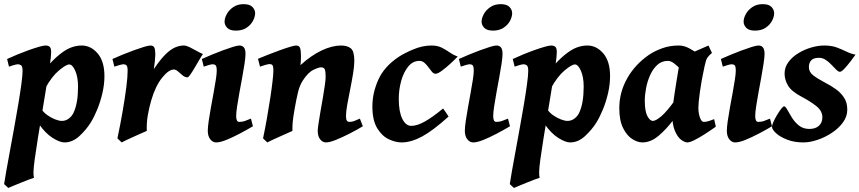

<svg xmlns="http://www.w3.org/2000/svg" viewBox="-33 -681 4230 945"><path d="M481 -306.2Q481 -266.1 471.2 -223.4Q461.4 -180.7 445.8 -142.6Q430.2 -104.5 413.1 -77.1Q390.6 -41.5 357.2 -10.7Q323.7 20 284.2 20Q261.2 20 226.1 -2.2Q190.9 -24.4 158.7 -70.3L171.4 -143.6Q182.1 -127 200.4 -114Q218.8 -101.1 238.3 -93.5Q257.8 -85.9 271.5 -85.9Q290.5 -85.9 305.9 -97.7Q321.3 -109.4 329.1 -126.5Q351.1 -172.9 351.1 -254.9Q351.1 -301.3 337.4 -332.5Q323.7 -363.8 307.6 -363.8Q292.5 -363.8 257.1 -334.2Q221.7 -304.7 189.9 -246.6L186.5 -338.9Q228 -387.2 259.8 -412.6Q291.5 -438 317.6 -447.5Q343.8 -457 369.1 -457Q414.1 -457 447.5 -418.2Q481 -379.4 481 -306.2ZM218.8 -424.8Q218.8 -403.8 211.7 -356.4Q204.6 -309.1 190.2 -223.6Q175.8 -138.2 153.8 -2.9Q143.1 64 137.7 104Q132.3 144 131.8 164.3Q131.3 184.6 134.8 193.8Q127.4 195.8 109.6 202.6Q91.8 209.5 70.6 218Q49.3 226.6 31.7 233.9Q14.2 241.2 7.8 244.1L-12.7 225.1Q-10.3 206.5 -2.7 164.3Q4.9 122.1 15.1 66.2Q25.4 10.3 36.4 -50.3Q47.4 -110.8 56.9 -167.5Q66.4 -224.1 72.3 -267.8Q78.1 -311.5 78.1 -332Q78.1 -354.5 70.8 -359.6Q63.5 -364.7 55.2 -364.7Q49.3 -364.7 33.9 -360.4Q18.6 -356 11.2 -353L2 -390.6Q23.9 -400.9 52.2 -412.6Q80.6 -424.3 108.6 -434.3Q136.7 -444.3 158.9 -450.7Q181.2 -457 190.9 -457Q204.6 -457 211.7 -450.4Q218.8 -443.8 218.8 -424.8Z M965.8 -415Q960 -407.2 949.2 -388.7Q938.5 -370.1 926.5 -349.9Q914.6 -329.6 904.5 -314.9Q894.5 -300.3 889.6 -300.3Q877.4 -300.3 865.7 -310.1Q854 -319.8 843.3 -329.3Q832.5 -338.9 822.8 -338.9Q797.4 -338.9 764.6 -298.1Q731.9 -257.3 711.4 -187Q700.7 -150.4 694.3 -113Q688 -75.7 689.5 -36.6Q681.2 -33.2 663.6 -25.4Q646 -17.6 625.5 -8.3Q605 1 588.4 8.8Q571.8 16.6 565.9 20L544.9 0Q559.6 -69.3 570.8 -134.3Q582 -199.2 588.6 -251Q595.2 -302.7 595.2 -332Q595.2 -354.5 589.4 -359.6Q583.5 -364.7 575.2 -364.7Q568.4 -364.7 552.7 -360.1Q537.1 -355.5 529.8 -353L520.5 -390.6Q541 -399.9 568.8 -411.4Q596.7 -422.9 625 -433.1Q653.3 -443.4 675.5 -450.2Q697.8 -457 707.5 -457Q721.2 -457 726.3 -447.5Q731.4 -438 731.4 -410.6Q731.4 -400.4 729.2 -379.9Q727.1 -359.4 724.1 -340.8Q755.9 -388.2 781.2 -413.1Q806.6 -438 828.6 -447.5Q850.6 -457 871.6 -457Q883.3 -457 899.9 -449Q916.5 -440.9 934.1 -430.9Q951.7 -420.9 965.8 -415Z M1222.7 -616.2Q1222.7 -598.1 1211.9 -578.1Q1201.2 -558.1 1180.2 -544.2Q1159.2 -530.3 1128.4 -530.3Q1098.6 -530.3 1085.4 -543.9Q1072.3 -557.6 1072.3 -574.2Q1072.3 -591.8 1083.3 -611.8Q1094.2 -631.8 1115.2 -646.2Q1136.2 -660.6 1166.5 -660.6Q1196.3 -660.6 1209.5 -646.7Q1222.7 -632.8 1222.7 -616.2ZM1211.9 -59.6Q1181.6 -41.5 1146.7 -23.2Q1111.8 -4.9 1081.1 7.6Q1050.3 20 1030.8 20Q1014.2 20 1002 4.6Q989.7 -10.7 989.7 -37.1Q989.7 -54.7 994.1 -85.2Q998.5 -115.7 1005.1 -152.1Q1011.7 -188.5 1018.3 -224.4Q1024.9 -260.3 1029.3 -289.1Q1033.7 -317.9 1033.7 -332Q1033.7 -354.5 1028.3 -359.6Q1022.9 -364.7 1013.7 -364.7Q1007.8 -364.7 994.1 -360.8Q980.5 -356.9 969.7 -353L960.4 -390.6Q981 -399.9 1008.3 -411.4Q1035.6 -422.9 1063.5 -433.1Q1091.3 -443.4 1113.3 -450.2Q1135.3 -457 1145.5 -457Q1159.2 -457 1167.2 -447.8Q1175.3 -438.5 1175.3 -416Q1175.3 -398.9 1170.7 -368.2Q1166 -337.4 1159.2 -300.3Q1152.3 -263.2 1145.5 -225.8Q1138.7 -188.5 1134 -157.7Q1129.4 -127 1129.4 -109.9Q1129.4 -81.1 1144 -81.1Q1159.2 -81.1 1170.9 -85Q1182.6 -88.9 1202.1 -97.2Z M1752.9 -59.6Q1723.6 -42 1688 -23.7Q1652.3 -5.4 1620.8 7.3Q1589.4 20 1571.8 20Q1554.7 20 1542.7 4.6Q1530.8 -10.7 1530.8 -37.1Q1530.8 -47.4 1534.7 -73.2Q1538.6 -99.1 1544.4 -132.8Q1550.3 -166.5 1556.2 -200.4Q1562 -234.4 1565.9 -262Q1569.8 -289.6 1569.8 -302.7Q1569.8 -328.6 1565.7 -339.1Q1561.5 -349.6 1547.4 -349.6Q1534.7 -349.6 1508.5 -336.7Q1482.4 -323.7 1456.5 -283.2Q1441.9 -260.3 1433.8 -227.3Q1425.8 -194.3 1417.5 -147Q1409.7 -103.5 1407.7 -80.8Q1405.8 -58.1 1406.2 -36.6Q1399.9 -33.7 1382.3 -25.9Q1364.7 -18.1 1344 -8.8Q1323.2 0.5 1305.9 8.5Q1288.6 16.6 1282.7 20L1261.7 0Q1272 -48.8 1281 -100.1Q1290 -151.4 1297.1 -198Q1304.2 -244.6 1308.3 -280.3Q1312.5 -315.9 1312.5 -333Q1312.5 -355.5 1307.6 -360.6Q1302.7 -365.7 1293.9 -365.7Q1287.6 -365.7 1270.8 -360.8Q1253.9 -356 1246.6 -353L1236.8 -391.6Q1257.3 -400.4 1285.9 -411.6Q1314.5 -422.9 1343.3 -433.3Q1372.1 -443.8 1394.3 -450.4Q1416.5 -457 1424.3 -457Q1438 -457 1443.1 -446.8Q1448.2 -436.5 1448.2 -401.9Q1448.2 -391.6 1447.8 -382.1Q1447.3 -372.6 1445.8 -360.4Q1499 -408.7 1550.5 -432.9Q1602.1 -457 1645.5 -457Q1676.3 -457 1693.6 -443.1Q1710.9 -429.2 1710.9 -381.8Q1710.9 -356.4 1704.8 -318.8Q1698.7 -281.2 1690.4 -240.7Q1682.1 -200.2 1676 -165.3Q1669.9 -130.4 1669.9 -109.9Q1669.9 -93.3 1674.3 -87.2Q1678.7 -81.1 1687.5 -81.1Q1698.7 -81.1 1709.5 -85Q1720.2 -88.9 1738.3 -97.2Z M2219.7 -402.8Q2206.1 -388.2 2184.3 -368.2Q2162.6 -348.1 2142.1 -333Q2121.6 -317.9 2110.4 -317.9Q2101.6 -317.9 2093.3 -327.4Q2085 -336.9 2075.9 -349.6Q2066.9 -362.3 2056.2 -371.8Q2045.4 -381.3 2031.2 -381.3Q1999 -381.3 1976.3 -353.5Q1953.6 -325.7 1941.7 -283Q1929.7 -240.2 1929.7 -194.3Q1929.7 -131.3 1947 -96.4Q1964.4 -61.5 1991.2 -61.5Q2020 -61.5 2057.9 -82.8Q2095.7 -104 2147.9 -147Q2151.9 -142.1 2162.4 -126.7Q2172.9 -111.3 2174.8 -107.4Q2098.1 -38.1 2044.2 -9Q1990.2 20 1943.4 20Q1914.1 20 1880.6 4.4Q1847.2 -11.2 1823.5 -50Q1799.8 -88.9 1799.8 -157.2Q1799.8 -223.1 1828.9 -288.3Q1857.9 -353.5 1929.7 -401.4Q1957 -419.4 2002 -438.2Q2046.9 -457 2091.3 -457Q2120.1 -457 2141.4 -446.3Q2162.6 -435.5 2181.2 -422.6Q2199.7 -409.7 2219.7 -402.8Z M2487.8 -616.2Q2487.8 -598.1 2477.1 -578.1Q2466.3 -558.1 2445.3 -544.2Q2424.3 -530.3 2393.6 -530.3Q2363.8 -530.3 2350.6 -543.9Q2337.4 -557.6 2337.4 -574.2Q2337.4 -591.8 2348.4 -611.8Q2359.4 -631.8 2380.4 -646.2Q2401.4 -660.6 2431.6 -660.6Q2461.4 -660.6 2474.6 -646.7Q2487.8 -632.8 2487.8 -616.2ZM2477.1 -59.6Q2446.8 -41.5 2411.9 -23.2Q2377 -4.9 2346.2 7.6Q2315.4 20 2295.9 20Q2279.3 20 2267.1 4.6Q2254.9 -10.7 2254.9 -37.1Q2254.9 -54.7 2259.3 -85.2Q2263.7 -115.7 2270.3 -152.1Q2276.9 -188.5 2283.4 -224.4Q2290 -260.3 2294.4 -289.1Q2298.8 -317.9 2298.8 -332Q2298.8 -354.5 2293.5 -359.6Q2288.1 -364.7 2278.8 -364.7Q2272.9 -364.7 2259.3 -360.8Q2245.6 -356.9 2234.9 -353L2225.6 -390.6Q2246.1 -399.9 2273.4 -411.4Q2300.8 -422.9 2328.6 -433.1Q2356.4 -443.4 2378.4 -450.2Q2400.4 -457 2410.6 -457Q2424.3 -457 2432.4 -447.8Q2440.4 -438.5 2440.4 -416Q2440.4 -398.9 2435.8 -368.2Q2431.2 -337.4 2424.3 -300.3Q2417.5 -263.2 2410.6 -225.8Q2403.8 -188.5 2399.2 -157.7Q2394.5 -127 2394.5 -109.9Q2394.5 -81.1 2409.2 -81.1Q2424.3 -81.1 2436 -85Q2447.8 -88.9 2467.3 -97.2Z M2969.7 -306.2Q2969.7 -266.1 2960 -223.4Q2950.2 -180.7 2934.6 -142.6Q2918.9 -104.5 2901.9 -77.1Q2879.4 -41.5 2845.9 -10.7Q2812.5 20 2772.9 20Q2750 20 2714.8 -2.2Q2679.7 -24.4 2647.5 -70.3L2660.2 -143.6Q2670.9 -127 2689.2 -114Q2707.5 -101.1 2727.1 -93.5Q2746.6 -85.9 2760.3 -85.9Q2779.3 -85.9 2794.7 -97.7Q2810.1 -109.4 2817.9 -126.5Q2839.8 -172.9 2839.8 -254.9Q2839.8 -301.3 2826.2 -332.5Q2812.5 -363.8 2796.4 -363.8Q2781.2 -363.8 2745.8 -334.2Q2710.4 -304.7 2678.7 -246.6L2675.3 -338.9Q2716.8 -387.2 2748.5 -412.6Q2780.3 -438 2806.4 -447.5Q2832.5 -457 2857.9 -457Q2902.8 -457 2936.3 -418.2Q2969.7 -379.4 2969.7 -306.2ZM2707.5 -424.8Q2707.5 -403.8 2700.4 -356.4Q2693.4 -309.1 2679 -223.6Q2664.6 -138.2 2642.6 -2.9Q2631.8 64 2626.5 104Q2621.1 144 2620.6 164.3Q2620.1 184.6 2623.5 193.8Q2616.2 195.8 2598.4 202.6Q2580.6 209.5 2559.3 218Q2538.1 226.6 2520.5 233.9Q2502.9 241.2 2496.6 244.1L2476.1 225.1Q2478.5 206.5 2486.1 164.3Q2493.7 122.1 2503.9 66.2Q2514.2 10.3 2525.1 -50.3Q2536.1 -110.8 2545.7 -167.5Q2555.2 -224.1 2561 -267.8Q2566.9 -311.5 2566.9 -332Q2566.9 -354.5 2559.6 -359.6Q2552.2 -364.7 2543.9 -364.7Q2538.1 -364.7 2522.7 -360.4Q2507.3 -356 2500 -353L2490.7 -390.6Q2512.7 -400.9 2541 -412.6Q2569.3 -424.3 2597.4 -434.3Q2625.5 -444.3 2647.7 -450.7Q2669.9 -457 2679.7 -457Q2693.4 -457 2700.4 -450.4Q2707.5 -443.8 2707.5 -424.8Z M3490.2 -57.6Q3462.9 -38.1 3435.1 -20.3Q3407.2 -2.4 3384.5 8.8Q3361.8 20 3349.6 20Q3337.9 20 3320.3 7.6Q3302.7 -4.9 3289.1 -36.1Q3275.4 -67.4 3275.4 -122.6Q3275.4 -133.8 3278.6 -159.2Q3281.7 -184.6 3286.6 -216.8Q3291.5 -249 3296.6 -281.2Q3301.8 -313.5 3306.2 -339.1Q3310.5 -364.7 3312.5 -376Q3314.9 -387.2 3330.8 -398.2Q3346.7 -409.2 3369.1 -419.7Q3391.6 -430.2 3414.6 -439.7Q3437.5 -449.2 3454.1 -457L3471.2 -420.4Q3454.6 -406.7 3447.8 -395.8Q3440.9 -384.8 3434.1 -351.6Q3418.9 -281.7 3411.6 -227.1Q3404.3 -172.4 3404.3 -150.9Q3404.3 -124.5 3411.9 -102.8Q3419.4 -81.1 3430.7 -81.1Q3440.4 -81.1 3451.4 -84Q3462.4 -86.9 3481.9 -94.7ZM3441.4 -396.5Q3431.2 -389.2 3419.9 -373.3Q3408.7 -357.4 3397.9 -340.1Q3387.2 -322.8 3378.2 -310.5Q3369.1 -298.3 3362.8 -298.3Q3356.4 -298.3 3344.2 -311Q3332 -323.7 3316.4 -340.3Q3300.8 -356.9 3284.4 -369.4Q3268.1 -381.8 3252.9 -381.3Q3223.1 -380.9 3201.9 -361.3Q3180.7 -341.8 3167 -311.5Q3153.3 -281.2 3147 -247.6Q3140.6 -213.9 3140.6 -185.1Q3140.6 -133.3 3153.3 -109.6Q3166 -85.9 3180.7 -85.9Q3194.3 -85.9 3221.2 -108.2Q3248 -130.4 3290 -189L3282.2 -92.3Q3249.5 -47.9 3210 -13.9Q3170.4 20 3128.9 20Q3105 20 3078.6 3.2Q3052.2 -13.7 3033.7 -50.8Q3015.1 -87.9 3015.1 -148.9Q3015.1 -226.1 3053.7 -294.9Q3092.3 -363.8 3161.1 -411.1Q3187.5 -429.2 3225.3 -443.1Q3263.2 -457 3307.6 -457Q3334.5 -457 3360.8 -442.4Q3387.2 -427.7 3408.7 -412.8Q3430.2 -397.9 3441.4 -396.5Z M3777.3 -616.2Q3777.3 -598.1 3766.6 -578.1Q3755.9 -558.1 3734.9 -544.2Q3713.9 -530.3 3683.1 -530.3Q3653.3 -530.3 3640.1 -543.9Q3627 -557.6 3627 -574.2Q3627 -591.8 3637.9 -611.8Q3648.9 -631.8 3669.9 -646.2Q3690.9 -660.6 3721.2 -660.6Q3751 -660.6 3764.2 -646.7Q3777.3 -632.8 3777.3 -616.2ZM3766.6 -59.6Q3736.3 -41.5 3701.4 -23.2Q3666.5 -4.9 3635.7 7.6Q3605 20 3585.4 20Q3568.8 20 3556.6 4.6Q3544.4 -10.7 3544.4 -37.1Q3544.4 -54.7 3548.8 -85.2Q3553.2 -115.7 3559.8 -152.1Q3566.4 -188.5 3573 -224.4Q3579.6 -260.3 3584 -289.1Q3588.4 -317.9 3588.4 -332Q3588.4 -354.5 3583 -359.6Q3577.6 -364.7 3568.4 -364.7Q3562.5 -364.7 3548.8 -360.8Q3535.2 -356.9 3524.4 -353L3515.1 -390.6Q3535.6 -399.9 3563 -411.4Q3590.3 -422.9 3618.2 -433.1Q3646 -443.4 3668 -450.2Q3689.9 -457 3700.2 -457Q3713.9 -457 3721.9 -447.8Q3730 -438.5 3730 -416Q3730 -398.9 3725.3 -368.2Q3720.7 -337.4 3713.9 -300.3Q3707 -263.2 3700.2 -225.8Q3693.4 -188.5 3688.7 -157.7Q3684.1 -127 3684.1 -109.9Q3684.1 -81.1 3698.7 -81.1Q3713.9 -81.1 3725.6 -85Q3737.3 -88.9 3756.8 -97.2Z M4177.7 -412.1Q4167.5 -397.5 4152.1 -377.4Q4136.7 -357.4 4122.6 -342.5Q4108.4 -327.6 4101.1 -327.6Q4093.3 -327.6 4082.8 -338.1Q4072.3 -348.6 4059.6 -362.1Q4046.9 -375.5 4031.5 -386Q4016.1 -396.5 3998 -396.5Q3971.2 -396.5 3959.7 -384Q3948.2 -371.6 3948.2 -351.1Q3948.2 -326.7 3969.7 -310.1Q3991.2 -293.5 4030.3 -272.9Q4057.1 -259.3 4081.5 -241.7Q4106 -224.1 4121.6 -200Q4137.2 -175.8 4137.2 -141.1Q4137.2 -107.4 4115.7 -78.1Q4094.2 -48.8 4060.8 -26.9Q4027.3 -4.9 3990 7.6Q3952.6 20 3920.9 20Q3876 20 3841.1 6.3Q3806.2 -7.3 3786.4 -25.6Q3766.6 -43.9 3766.6 -57.6Q3766.6 -64.9 3773.7 -81.1Q3780.8 -97.2 3791.3 -114.7Q3801.8 -132.3 3811.5 -145Q3821.3 -157.7 3826.2 -157.7Q3833 -157.7 3842 -140.9Q3851.1 -124 3864.7 -102.1Q3878.4 -80.1 3899.2 -63.2Q3919.9 -46.4 3950.2 -46.4Q3981 -46.4 3997.8 -62Q4014.6 -77.6 4014.6 -104Q4014.6 -135.7 3983.4 -159.9Q3952.1 -184.1 3915.5 -203.1Q3863.8 -230 3846.2 -258.8Q3828.6 -287.6 3828.6 -318.8Q3828.6 -349.6 3847.2 -375Q3865.7 -400.4 3895.5 -418.7Q3925.3 -437 3959.2 -447Q3993.2 -457 4023.9 -457Q4059.6 -457 4085.7 -447.3Q4111.8 -437.5 4133.8 -426.8Q4155.8 -416 4177.7 -412.1Z"/></svg>

Font: Gentium Book Plus
Style: Bold Italic
Weight: 700
Italic angle: -8°
Designer: Victor Gaultney, Annie Olsen, Iska Routamaa, Becca Hirsbrunner
Foundry: SIL International
Version: Version 6.101